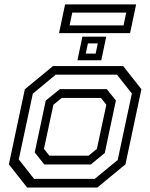

<svg xmlns="http://www.w3.org/2000/svg" viewBox="-20 -834 668 854"><path d="M100.5 0 19.5 -103 90.5 -437 215.5 -540H528L609 -437L538 -103L413 0ZM131.5 -38.5H401.5L503.5 -122.5L566.5 -418L500 -502H228L126 -417.5L63.5 -125ZM177 -102.5 134.5 -156 183.5 -386.5 246 -437.5H455L495.5 -387L446 -153.5L384 -102.5ZM199.5 -141.5H374L411 -172L453 -368L429 -398.5H254.5L217.5 -368L175.5 -172ZM324.5 -566 346.5 -671H452.5L430.5 -566ZM361.5 -595.5H405.5L415 -641H371ZM242.5 -686.5 269.5 -814.5H585.5L558.5 -686.5ZM289.5 -721H529.5L541.5 -778H301.5Z"/></svg>

Font: Tourney
Style: Italic
Weight: 400
Italic angle: -12°
Version: Version 1.015